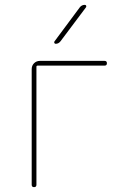

<svg xmlns="http://www.w3.org/2000/svg" viewBox="-20 -770 540 790"><path d="M209 -589.8Q205.1 -589.8 203.6 -593.3Q202.1 -596.7 204.1 -599.6L308.6 -740.2Q316.4 -750 329.1 -750Q333 -750 334.5 -746.6Q335.9 -743.2 334 -740.2L228.5 -599.6Q220.7 -589.8 209 -589.8ZM110.4 -9.8V-485.4Q110.4 -500 120.1 -509.8Q129.9 -519.5 144.5 -519.5H410.2Q419.9 -519.5 419.9 -509.8Q419.9 -500 410.2 -500H134.8Q129.9 -500 129.9 -495.1V-9.8Q129.9 0 120.1 0Q110.4 0 110.4 -9.8Z"/></svg>

Font: Rounded-X Mgen+ 1m thin
Style: Regular
Weight: 100
Designer: [Source Han Sans]
Ryoko NISHIZUKA  (kana & ideographs); Paul D. Hunt (Latin, Greek & Cyrillic); Wenlong ZHANG  (bopomofo
Version: Version 1.059.20150602